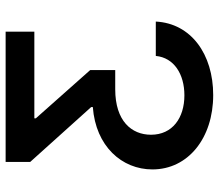

<svg xmlns="http://www.w3.org/2000/svg" viewBox="-68 -518 777 682"><g transform="rotate(-90 321.0 -176.5)"><path d="M585.9 -12.1H463.8C457.7 52.6 399.1 89.5 323.9 89.5C243.6 89.5 183.9 46.9 183.9 -29.1C183.9 -98.4 233 -156.2 345.2 -156.2H413.7V-245L242.2 -438.2V-443.5H550.1V-545.5H87.4V-458.1L282.3 -241.5V-235.8C143.1 -225.5 60.7 -132.8 60.7 -24.1C60.7 102.6 171.9 191.8 324.9 191.8C469.8 191.8 579.5 113.3 585.9 -12.1Z"/></g></svg>

Font: Magic Ui Pro Semi Bold
Style: Regular
Weight: 600
Designer: Stefan Endress, Andreas Faust
Version: Version 1.000;FEAKit 1.0